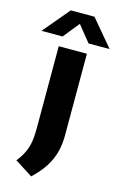

<svg xmlns="http://www.w3.org/2000/svg" viewBox="-187 -863 672 1064"><g transform="rotate(15 148.5 -331.0)"><path d="M106.5 141.5 4.5 76.5Q28.5 46.5 42.2 17.5Q56 -11.5 61.8 -44.8Q67.5 -78 67.5 -121.5V-595H229V-125Q229 -74.5 217.2 -30Q205.5 14.5 178.8 56.5Q152 98.5 106.5 141.5ZM-47 -652.5 80.5 -804H216.5L344 -652.5H223L136 -760.5H161L74 -652.5Z"/></g></svg>

Font: Encode Sans SC Condensed Thin
Style: Bold
Weight: 700
Version: Version 3.002